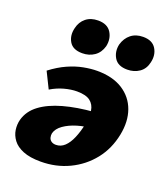

<svg xmlns="http://www.w3.org/2000/svg" viewBox="-126 -739 727 842"><g transform="rotate(20 238.0 -318.0)"><path d="M161 16Q111 16 79 3Q47 -10 31 -31.5Q15 -53 11.5 -77.5Q8 -102 14 -125Q26 -169 65.5 -198.5Q105 -228 167.5 -245.5Q230 -263 310 -269L327 -198Q292 -197 257 -186.5Q222 -176 197 -158.5Q172 -141 166 -118Q164 -108 166.5 -98Q169 -88 177.5 -82Q186 -76 199 -76Q222 -76 239.5 -92.5Q257 -109 269.5 -138.5Q282 -168 290 -206Q297 -242 293 -269.5Q289 -297 269 -312.5Q249 -328 207 -328Q180 -328 148.5 -319.5Q117 -311 87 -293L50 -368Q88 -397 125 -413.5Q162 -430 196.5 -436.5Q231 -443 259 -443Q332 -443 379 -413Q426 -383 444.5 -331.5Q463 -280 450 -215Q436 -145 395 -93.5Q354 -42 293.5 -13Q233 16 161 16ZM170 -493Q126 -493 109.5 -521Q93 -549 102 -585Q109 -616 131.5 -634Q154 -652 188 -652Q231 -652 249 -623.5Q267 -595 259 -558Q250 -526 226 -509.5Q202 -493 170 -493ZM380 -493Q336 -493 319 -521.5Q302 -550 310 -585Q319 -616 341.5 -634Q364 -652 398 -652Q441 -652 458.5 -623.5Q476 -595 467 -558Q460 -526 436 -509.5Q412 -493 380 -493Z"/></g></svg>

Font: Ysabeau Black
Style: Italic
Weight: 900
Italic angle: -12°
Version: Version 2.000;gftools[0.9.27.dev2+g8671c4b]